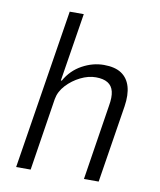

<svg xmlns="http://www.w3.org/2000/svg" viewBox="-80 -769 696 834"><g transform="rotate(10 267.5 -352.5)"><path d="M48 0 160 -705H222L174 -404H178Q205 -452 251.5 -477.5Q298 -503 347 -503Q396 -503 424.5 -484Q453 -465 463.5 -429Q474 -393 466 -341L412 0H347L399 -332Q406 -371 400 -395.5Q394 -420 374.5 -432Q355 -444 322 -444Q289 -444 254.5 -427Q220 -410 194 -382Q168 -354 162 -320L112 0Z"/></g></svg>

Font: Nunito Sans 7pt Condensed Light
Style: Italic
Weight: 300
Width: 3
Italic angle: -9°
Designer: Vernon Adams
Foundry: Vernon Adams
Version: Version 3.101;gftools[0.9.27]